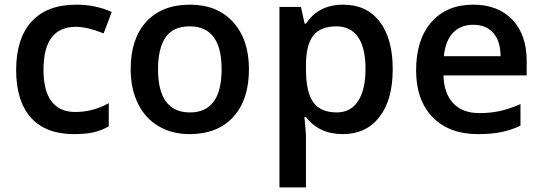

<svg xmlns="http://www.w3.org/2000/svg" viewBox="-20 -570 2345 830"><path d="M299.8 9.8Q177.2 9.8 113.5 -61.8Q49.8 -133.3 49.8 -267.1Q49.8 -403.3 116.5 -476.6Q183.1 -549.8 309.1 -549.8Q394.5 -549.8 462.9 -518.1L428.2 -425.8Q355.5 -454.1 308.1 -454.1Q168 -454.1 168 -268.1Q168 -177.2 202.9 -131.6Q237.8 -85.9 305.2 -85.9Q381.8 -85.9 450.2 -124V-23.9Q419.4 -5.9 384.5 2Q349.6 9.8 299.8 9.8Z M1056.2 -271Q1056.2 -138.7 988.3 -64.5Q920.4 9.8 799.3 9.8Q723.6 9.8 665.5 -24.4Q607.4 -58.6 576.2 -122.6Q544.9 -186.5 544.9 -271Q544.9 -402.3 612.3 -476.1Q679.7 -549.8 802.2 -549.8Q919.4 -549.8 987.8 -474.4Q1056.2 -398.9 1056.2 -271ZM663.1 -271Q663.1 -84 801.3 -84Q938 -84 938 -271Q938 -456.1 800.3 -456.1Q728 -456.1 695.6 -408.2Q663.1 -360.4 663.1 -271Z M1461.9 9.8Q1359.4 9.8 1302.7 -64H1295.9Q1302.7 4.4 1302.7 19V240.2H1188V-540H1280.8Q1284.7 -524.9 1296.9 -467.8H1302.7Q1356.4 -549.8 1463.9 -549.8Q1564.9 -549.8 1621.3 -476.6Q1677.7 -403.3 1677.7 -271Q1677.7 -138.7 1620.4 -64.5Q1563 9.8 1461.9 9.8ZM1434.1 -456.1Q1365.7 -456.1 1334.2 -416Q1302.7 -376 1302.7 -288.1V-271Q1302.7 -172.4 1334 -128.2Q1365.2 -84 1436 -84Q1495.6 -84 1527.8 -132.8Q1560.1 -181.6 1560.1 -272Q1560.1 -362.8 1528.1 -409.4Q1496.1 -456.1 1434.1 -456.1Z M2046.9 9.8Q1920.9 9.8 1849.9 -63.7Q1778.8 -137.2 1778.8 -266.1Q1778.8 -398.4 1844.7 -474.1Q1910.6 -549.8 2025.9 -549.8Q2132.8 -549.8 2194.8 -484.9Q2256.8 -419.9 2256.8 -306.2V-244.1H1897Q1899.4 -165.5 1939.5 -123.3Q1979.5 -81.1 2052.2 -81.1Q2100.1 -81.1 2141.4 -90.1Q2182.6 -99.1 2230 -120.1V-26.9Q2188 -6.8 2145 1.5Q2102.1 9.8 2046.9 9.8ZM2025.9 -462.9Q1971.2 -462.9 1938.2 -428.2Q1905.3 -393.6 1898.9 -327.1H2144Q2143.1 -394 2111.8 -428.5Q2080.6 -462.9 2025.9 -462.9Z"/></svg>

Font: f0_51262          
Style: Regular
Weight: 600
Foundry: Ascender Corporation
Version: Version 1.10